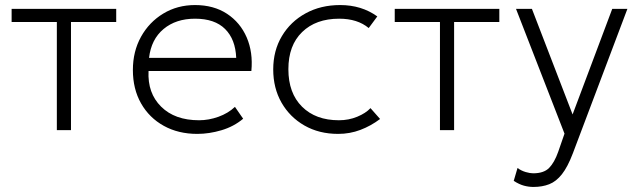

<svg xmlns="http://www.w3.org/2000/svg" viewBox="-20 -515 2520 760"><path d="M205 0V-428H26V-480H440V-428H261V0Z M761 15Q686 15 628.5 -16.8Q571 -48.5 538.5 -105.5Q506 -162.5 506 -238Q506 -311.5 538.2 -369.5Q570.5 -427.5 626.2 -461.2Q682 -495 752 -495Q826 -495 878.5 -460.5Q931 -426 956.5 -367Q982 -308 975 -234H568Q563.5 -146.5 617.8 -92.8Q672 -39 768 -39Q806.5 -39 844.8 -52.8Q883 -66.5 910 -92L942.5 -45Q905.5 -14 856.8 0.5Q808 15 761 15ZM570 -286H915Q912 -359.5 871 -400.2Q830 -441 752 -441Q676.5 -441 627.5 -400.2Q578.5 -359.5 570 -286Z M1318.5 15Q1243 15 1185 -18.2Q1127 -51.5 1094.2 -109Q1061.5 -166.5 1061.5 -240Q1061.5 -314.5 1095.8 -372Q1130 -429.5 1189.8 -462.2Q1249.5 -495 1326.5 -495Q1411 -495 1473.5 -450L1439.5 -404Q1395 -441 1322.5 -441Q1230.5 -441 1176 -388.2Q1121.5 -335.5 1121.5 -241Q1121.5 -146.5 1175.5 -92.8Q1229.5 -39 1321.5 -39Q1360.5 -39 1394.2 -53Q1428 -67 1446.5 -87L1484.5 -44Q1448 -16.5 1406.5 -0.8Q1365 15 1318.5 15Z M1721.5 0V-428H1542.5V-480H1956.5V-428H1777.5V0Z M2091.5 225Q2073 225 2054.2 220Q2035.5 215 2013.5 201L2028.5 150Q2043.5 161 2060.8 166Q2078 171 2090.5 171Q2132.5 171 2153.5 149.8Q2174.5 128.5 2189.5 86L2214.5 14L2022.5 -480H2085.5L2246.5 -62L2403.5 -480H2463.5L2247.5 92Q2227 146 2204.2 174.8Q2181.5 203.5 2154 214.2Q2126.5 225 2091.5 225Z"/></svg>

Font: Geologica Thin
Style: Regular
Weight: 100
Designer: Sindre Bremnes, Frode Helland
Foundry: Monokrom Skriftforlag AS
Version: Version 1.010; ttfautohint (v1.8.4.7-5d5b);gftools[0.9.28]